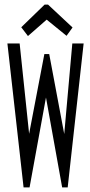

<svg xmlns="http://www.w3.org/2000/svg" viewBox="-20 -811 390 831"><path d="M82 0 12 -623H65L106 -232L172 -577H193L258 -231L293 -623H342L273 0H249L179 -389L108 0ZM101 -655 72 -693 173 -791H188L294 -692L268 -656L182 -726Z"/></svg>

Font: Inconsolata ExtraCondensed
Style: Regular
Weight: 400
Width: 2
Monospace: yes
Designer: Raph Levien, Cyreal, Brenton Simpson
Foundry: Raph Levien, Cyreal, Google
Version: Version 3.000; ttfautohint (v1.8.2.53-6de2)